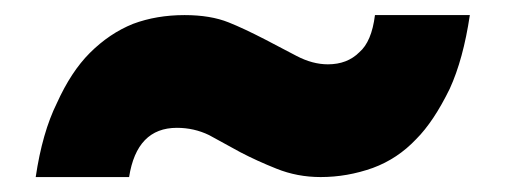

<svg xmlns="http://www.w3.org/2000/svg" viewBox="-20 -445 676 257"><path d="M27.8 -208Q36.6 -267.6 56.2 -307.1Q75.2 -349.1 100.1 -374Q126.5 -400.4 158.2 -413.1Q189.5 -424.8 227.1 -424.8Q261.7 -424.8 286.1 -415Q305.7 -407.2 335 -392.1L377 -370.1Q398.4 -358.9 418.9 -358.9Q444.8 -358.9 460.9 -375Q477.5 -389.2 481.9 -424.8H608.9Q600.1 -365.7 582 -326.2Q560.5 -282.2 537.1 -258.8Q512.2 -232.4 479 -220.2Q444.8 -208 409.2 -208Q377.9 -208 350.1 -219.2Q324.2 -229.5 301.8 -241.2L259.8 -264.2Q239.7 -273.9 216.8 -273.9Q163.1 -273.9 152.8 -208Z"/></svg>

Font: PoppinsZ
Style: Bold
Weight: 700
Designer: Ninad Kale (Devanagari), Jonny Pinhorn (Latin)
Foundry: Indian Type Foundry
Version: Version 3.002;FEAKit 1.0